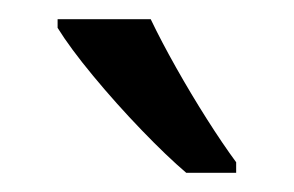

<svg xmlns="http://www.w3.org/2000/svg" viewBox="-20 -786 306 200"><path d="M137 -766Q148 -743 163.5 -715.5Q179 -688 195.5 -662Q212 -636 226 -617V-606H174Q154 -623 127.5 -650.5Q101 -678 77 -707Q53 -736 40 -757V-766Z"/></svg>

Font: Noto Sans Tamil ExtraCondensed
Style: Regular
Weight: 400
Width: 2
Designer: Jelle Bosma - Monotype Design Team
Foundry: Monotype Imaging Inc.
Version: Version 2.004; ttfautohint (v1.8.4.7-5d5b)